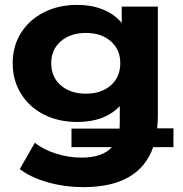

<svg xmlns="http://www.w3.org/2000/svg" viewBox="-20 -565 751 787"><path d="M691 38H608Q550 202 323 202Q246 202 176.5 182.5Q107 163 61 128L123 20Q157 48 209 64.5Q261 81 314 81Q400 81 439 38H273V-38H470Q471 -47 471 -66V-130Q409 -65 297 -65Q220 -65 160 -95.5Q100 -126 66 -181Q32 -236 32 -306Q32 -376 66 -430Q100 -484 160 -514.5Q220 -545 297 -545Q354 -545 401 -526.5Q448 -508 479 -471V-538H627V-90Q627 -63 624 -39H691ZM473 -306Q473 -362 434 -396Q395 -430 332 -430Q269 -430 229.5 -396Q190 -362 190 -306Q190 -249 229.5 -215Q269 -181 332 -181Q395 -181 434 -215Q473 -249 473 -306Z"/></svg>

Font: Montserrat-Bold
Style: Bold
Weight: 700
Version: Version 7.200